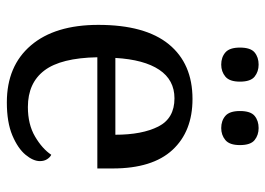

<svg xmlns="http://www.w3.org/2000/svg" viewBox="-130 -654 794 575"><g transform="rotate(90 267.5 -367.0)"><path d="M287 10Q178 10 116.5 -62Q55 -134 55 -264Q55 -404 113 -475Q171 -546 277 -546Q374 -546 429.5 -486Q485 -426 485 -307V-261H152Q154 -152 191.5 -102.5Q229 -53 301 -53Q353 -53 389.5 -74.5Q426 -96 444 -123Q451 -120 457 -111Q463 -102 463 -89Q463 -69 444 -46Q425 -23 386 -6.5Q347 10 287 10ZM384 -315Q384 -395 359.5 -443.5Q335 -492 275 -492Q220 -492 189.5 -446.5Q159 -401 154 -315ZM364 -632Q342 -632 327.5 -644.5Q313 -657 313 -688Q313 -720 327.5 -732Q342 -744 364 -744Q385 -744 400 -732Q415 -720 415 -688Q415 -657 400 -644.5Q385 -632 364 -632ZM174 -632Q152 -632 137.5 -644.5Q123 -657 123 -688Q123 -720 137.5 -732Q152 -744 174 -744Q195 -744 210 -732Q225 -720 225 -688Q225 -657 210 -644.5Q195 -632 174 -632Z"/></g></svg>

Font: Noto Serif Toto
Style: Regular
Weight: 400
Designer: Monotype Design Team
Foundry: Monotype Imaging Inc.
Version: Version 2.001